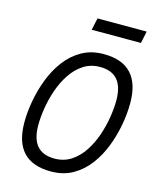

<svg xmlns="http://www.w3.org/2000/svg" viewBox="-124 -921 829 1018"><g transform="rotate(15 290.0 -412.0)"><path d="M253 12Q51 12 51 -204Q51 -259 62 -321Q73 -383 96 -443.5Q119 -504 156 -553.5Q193 -603 245 -632.5Q297 -662 365 -662Q567 -662 567 -446Q567 -391 556 -329Q545 -267 522 -206.5Q499 -146 462 -96.5Q425 -47 373 -17.5Q321 12 253 12ZM254 -59Q306 -59 345.5 -85Q385 -111 413 -153.5Q441 -196 458.5 -247Q476 -298 484 -349Q492 -400 492 -442Q492 -591 364 -591Q312 -591 272.5 -565Q233 -539 205 -496.5Q177 -454 159.5 -403Q142 -352 134 -301Q126 -250 126 -208Q126 -59 254 -59ZM269 -770 283 -836H553L539 -770Z"/></g></svg>

Font: Sometype Mono
Style: Italic
Weight: 400
Italic angle: -12°
Monospace: yes
Designer: Ryoichi Tsunekawa
Foundry: Dharma Type
Version: Version 1.000; ttfautohint (v1.8.3)